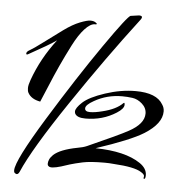

<svg xmlns="http://www.w3.org/2000/svg" viewBox="-52 -698 771 817"><g transform="rotate(5 334.0 -290.0)"><path d="M325 -595Q306 -595 282 -569Q258 -543 234 -496Q210 -449 190 -405.5Q170 -362 149.5 -312Q129 -262 122 -247Q83 -254 69 -280Q65 -287 65 -300Q65 -313 73 -335Q107 -430 171 -513Q138 -490 56 -445Q45 -438 45 -446Q45 -454 59 -461.5Q73 -469 115 -500.5Q157 -532 193.5 -558.5Q230 -585 260.5 -597Q291 -609 305 -609Q319 -609 327 -603.5Q335 -598 333 -596.5Q331 -595 329 -595Q327 -595 325 -595ZM474 -644 509 -649Q531 -649 516 -630Q386 -460 245 -251Q104 -42 61 58Q56 69 49 69Q47 69 42 66Q37 63 37 54Q37 12 153 -176.5Q269 -365 366 -504.5Q463 -644 474 -644ZM349 -269Q315 -250 315 -235.5Q315 -221 336.5 -221Q358 -221 389 -229Q448 -243 476 -272Q479 -274 480 -272Q481 -269 481 -265Q481 -248 451 -229Q393 -192 320 -192Q284 -192 275 -209Q273 -214 273 -218Q273 -233 300 -258Q327 -283 393.5 -305Q460 -327 523 -327Q613 -327 640 -280Q649 -267 649 -251Q649 -199 576 -153Q520 -118 374 -70Q501 -68 566 -24Q597 -3 597 26Q597 42 591 42Q587 42 589.5 33Q592 24 575 14Q546 -5 457 -10Q438 -12 418 -12Q356 -12 324 -5Q292 2 270.5 8.5Q249 15 235 20Q191 33 182 24Q177 21 177 13Q177 5 181 -4.5Q185 -14 196 -25Q224 -51 297 -65Q321 -69 337 -76Q470 -135 508 -156Q573 -191 573 -235Q573 -259 553.5 -276.5Q534 -294 511.5 -297Q489 -300 468 -300Q403 -300 349 -269Z"/></g></svg>

Font: Arizonia
Style: Regular
Weight: 400
Designer: Robert E. Leuschke
Foundry: Robert E. Leuschke
Version: Version 1.003